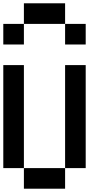

<svg xmlns="http://www.w3.org/2000/svg" viewBox="-20 -1145 665 1165"><path d="M0 -125V-750H125V-125ZM0 -875V-1000H125V-875ZM125 -125H375V0H125ZM125 -1000V-1125H375V-1000ZM375 -125V-750H500V-125ZM375 -875V-1000H500V-875Z"/></svg>

Font: Galmuri7 Regular
Style: Regular
Weight: 400
Designer: Lee Minseo (quiple)
Version: Version 2.399;hotconv 1.1.1;makeotfexe 2.6.0 DEVELOPMENT